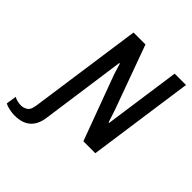

<svg xmlns="http://www.w3.org/2000/svg" viewBox="-339 -836 1172 1172"><g transform="rotate(45 247.0 -250.0)"><path d="M-20 186Q-34 186 -50.5 183.5Q-67 181 -81 177Q-95 173 -106 167L-96 100Q-84 107 -68.5 111Q-53 115 -37 115Q-16 115 4.5 103Q25 91 31 47L135 -686H238L389 -271L415 -191H420L490 -686H588L491 0H388L231 -424L210 -493L205 -492L128 58Q110 186 -20 186Z"/></g></svg>

Font: Chivo Mono
Style: Italic
Weight: 400
Italic angle: -8.05°
Monospace: yes
Version: Version 1.008